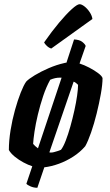

<svg xmlns="http://www.w3.org/2000/svg" viewBox="-20 -795 523 910"><path d="M157 95Q140 95 125 88.5Q110 82 105 76L133 -7Q114 -13 91.5 -25Q69 -37 50 -52.5Q31 -68 22 -84Q22 -128 30 -177.5Q38 -227 51 -273.5Q64 -320 78 -355.5Q92 -391 104 -408Q116 -421 145 -438.5Q174 -456 211 -472Q248 -488 284 -496Q287 -497 290 -497.5Q293 -498 295 -498Q304 -525 313 -553Q322 -581 331 -608Q357 -607 370.5 -596Q384 -585 386 -577L357 -494Q379 -487 403 -474.5Q427 -462 445 -448.5Q463 -435 466 -425Q466 -395 458 -350Q450 -305 438 -256.5Q426 -208 411.5 -166.5Q397 -125 384 -102Q360 -74 327.5 -53Q295 -32 259.5 -19Q224 -6 190 -2ZM160 -92 272 -427Q270 -427 268 -427Q266 -427 264 -427Q252 -427 241 -424.5Q230 -422 218 -417Q199 -383 184.5 -339.5Q170 -296 159.5 -252Q149 -208 143.5 -171Q138 -134 137 -113Q141 -108 147 -102.5Q153 -97 160 -92ZM214 -73Q216 -72 218 -72Q220 -72 222 -72Q228 -72 236 -74Q244 -76 253 -79Q262 -82 269 -85Q280 -99 291.5 -128.5Q303 -158 313.5 -195.5Q324 -233 332.5 -271.5Q341 -310 345.5 -342Q350 -374 350 -393Q346 -397 340.5 -401.5Q335 -406 329 -408ZM223 -565Q212 -568 202 -577.5Q192 -587 189 -594Q226 -647 260 -687.5Q294 -728 320 -751.5Q346 -775 357 -775Q367 -775 380.5 -764.5Q394 -754 405 -737.5Q416 -721 418 -705Z"/></svg>

Font: Texturina 12pt
Style: Bold Italic
Weight: 700
Italic angle: -11°
Designer: Guillermo Torres Carreño
Foundry: Omnibus-Type
Version: Version 1.002